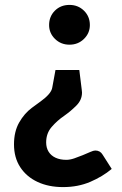

<svg xmlns="http://www.w3.org/2000/svg" viewBox="-20 -588 496 782"><path d="M303 -303 313 -222 314 -211Q314 -181 291 -158Q268 -135 241 -116Q213 -97 190.5 -71Q168 -45 168 -8Q168 14 178 30Q188 46 206.5 54.5Q225 63 250 63Q265 63 282.5 57Q300 51 317 44Q334 37 347.5 31Q361 25 368 25Q388 25 398 42L435 100Q398 131 348 152.5Q298 174 237 174Q178 174 133 153Q88 132 62.5 93Q37 54 37 0Q37 -52 58 -89Q79 -126 110 -149Q127 -162 145.5 -175Q164 -188 177.5 -203Q191 -218 193 -232L206 -303ZM263 -568Q298 -568 322 -544.5Q346 -521 346 -486Q346 -453 322 -429.5Q298 -406 263 -406Q228 -406 204 -429.5Q180 -453 180 -486Q180 -521 203.5 -544.5Q227 -568 263 -568Z"/></svg>

Font: Aleo ExtraBold
Style: Regular
Weight: 800
Designer: Alessio Laiso
Foundry: Alessio Laiso
Version: Version 2.001;gftools[0.9.29]